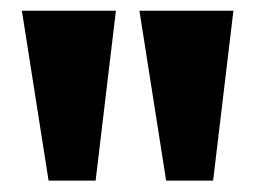

<svg xmlns="http://www.w3.org/2000/svg" viewBox="-20 -879 469 351"><path d="M68.8 -548.8 20 -859.4H191.9L154.8 -548.8ZM283.7 -548.8 234.9 -859.4H406.7L369.6 -548.8Z"/></svg>

Font: Anton SC
Style: Regular
Weight: 400
Designer: Vernon Adams
Foundry: Vernon Adams
Version: Version 2.116; ttfautohint (v1.8.4.7-5d5b)